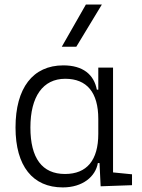

<svg xmlns="http://www.w3.org/2000/svg" viewBox="-20 -815 626 845"><path d="M256.3 9.8C344.2 9.8 400.4 -38.1 410.6 -97.2H418L422.9 4.9L561 0V-47.9L477.5 -56.2V-517.6H412.6V-420.4H406.2C393.6 -486.8 345.2 -527.3 258.8 -527.3C124.5 -527.3 48.3 -427.7 48.3 -253.9C48.3 -84 124 9.8 256.3 9.8ZM412.6 -226.1C412.6 -109.9 362.3 -49.3 266.1 -49.3C165.5 -49.3 113.8 -118.7 113.8 -253.9C113.8 -390.1 168.9 -468.3 267.1 -468.3C362.3 -468.3 412.6 -408.2 412.6 -291.5ZM252 -609.4H315.9L428.2 -794.9H357.9Z"/></svg>

Font: Cascadia Mono Light
Style: Regular
Weight: 300
Monospace: yes
Designer: Aaron Bell
Foundry: Saja Typeworks
Version: Version 2404.023